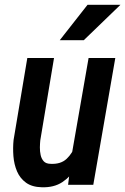

<svg xmlns="http://www.w3.org/2000/svg" viewBox="-20 -770 522 800"><path d="M279.8 -130.9 349.1 -528.3H460.4L368.7 0H263.7ZM310.5 -236.8 341.8 -237.8Q336.9 -196.3 326.2 -152.3Q315.4 -108.4 294.7 -71Q273.9 -33.7 239.5 -11Q205.1 11.7 154.3 10.3Q113.3 9.3 88.4 -8.8Q63.5 -26.9 51 -55.9Q38.6 -85 35.9 -119.4Q33.2 -153.8 36.6 -187L93.8 -528.3H205.1L147.9 -185.5Q146.5 -172.4 146.2 -155.8Q146 -139.2 149.4 -123.8Q152.8 -108.4 162.1 -98.1Q171.4 -87.9 189.9 -87.4Q232.9 -85 257.6 -108.2Q282.2 -131.3 294.2 -166.7Q306.2 -202.1 310.5 -236.8ZM229 -602.5 344.7 -750H481.9L329.1 -602.5Z"/></svg>

Font: Roboto Condensed Medium
Style: Italic
Weight: 500
Italic angle: -12°
Designer: Christian Robertson
Foundry: Google
Version: Version 3.0; 2020